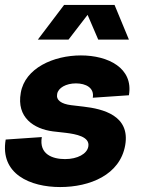

<svg xmlns="http://www.w3.org/2000/svg" viewBox="-24 -740 591 776"><path d="M219 16C339 16 461 -33 482 -153C503 -273 392 -300 314 -309L263 -315C224 -320 202 -335 207 -360C211 -385 243 -403 283 -403C323 -403 358 -385 351 -345L497 -355C516 -465 413 -516 303 -516C193 -516 77 -465 60 -365C42 -265 113 -219 190 -209L243 -203C282 -198 340 -188 333 -148C328 -118 289 -97 239 -97C189 -97 133 -116 145 -186L-1 -176C-25 -36 99 16 219 16ZM129 -580H253L330 -680L373 -580H497L439 -720H235Z"/></svg>

Font: Uncut Sans
Style: Bold Italic
Weight: 700
Italic angle: -10°
Designer: Kasper Nordkvist
Foundry: Uncut Type
Version: Version 1.111;FEAKit 1.0